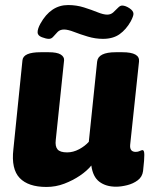

<svg xmlns="http://www.w3.org/2000/svg" viewBox="-20 -732 597 761"><path d="M164 9Q92 9 58 -26.5Q24 -62 33 -140L69 -493Q72 -525 141 -525H173Q206 -525 220.5 -516Q235 -507 234 -493L201 -177Q198 -152 208 -140Q218 -128 246 -128Q270 -128 293.5 -140.5Q317 -153 332 -170L365 -488Q369 -525 439 -525H465Q535 -525 531 -488L496 -159Q493 -130 518 -130Q527 -130 534 -133.5Q541 -137 545 -137Q552 -137 552 -118Q552 -110 551 -94.5Q550 -79 547 -54Q544 -31 526 -17.5Q508 -4 484 2Q460 8 440 8Q400 8 374 -11.5Q348 -31 342 -76Q325 -55 297 -36Q269 -17 235 -4Q201 9 164 9ZM174 -578Q163 -578 146 -584.5Q129 -591 129 -604Q129 -618 140 -638Q181 -712 250 -712Q283 -712 313 -702.5Q343 -693 366.5 -683.5Q390 -674 405 -674Q419 -674 429 -683Q439 -692 447.5 -701Q456 -710 464 -710Q477 -710 493 -699.5Q509 -689 509 -677Q509 -668 498 -647Q480 -615 454 -596.5Q428 -578 388 -578Q358 -578 328 -587Q298 -596 273.5 -605.5Q249 -615 234 -615Q218 -615 208.5 -605.5Q199 -596 191.5 -587Q184 -578 174 -578Z"/></svg>

Font: Asap ExtraBold
Style: Italic
Weight: 800
Italic angle: -6°
Designer: Pablo Cosgaya
Foundry: Omnibus-Type
Version: Version 3.001; ttfautohint (v1.8.4.7-5d5b)